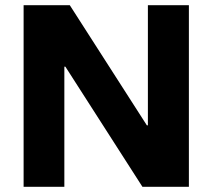

<svg xmlns="http://www.w3.org/2000/svg" viewBox="-20 -720 818 740"><path d="M708 -700V0H529L232 -463H228V0H71V-700H249L546 -237H550V-700Z"/></svg>

Font: Pathway Extreme 8pt Thin 12pt
Style: Bold
Weight: 700
Version: Version 1.001;gftools[0.9.26]